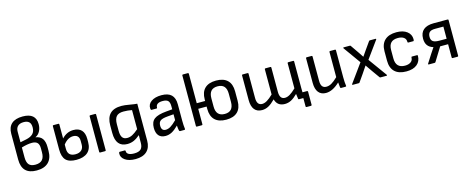

<svg xmlns="http://www.w3.org/2000/svg" viewBox="-40 -1464 5949 2430"><g transform="rotate(-15 2934.5 -249.0)"><path d="M268.1 12.2Q75.2 12.2 75.2 -182.1V-520Q75.2 -606.4 124.5 -650.6Q173.8 -694.8 270 -694.8Q441.9 -694.8 441.9 -548.8Q441.9 -496.1 419.7 -455.3Q397.5 -414.6 359.9 -398.9V-397.9Q420.9 -388.2 448 -348.9Q475.1 -309.6 475.1 -240.2V-189.9Q475.1 -91.8 422.1 -39.8Q369.1 12.2 268.1 12.2ZM160.2 -386.2 241.2 -402.8Q297.9 -415 327.9 -444.3Q357.9 -473.6 357.9 -528.8Q357.9 -576.7 334.7 -599.4Q311.5 -622.1 264.2 -622.1Q213.4 -622.1 186.8 -596.9Q160.2 -571.8 160.2 -523.9ZM270 -63Q331.1 -63 360.6 -95Q390.1 -127 390.1 -192.9V-246.1Q390.1 -295.9 367.7 -318.8Q345.2 -341.8 296.9 -341.8Q239.3 -341.8 160.2 -317.9V-189.9Q160.2 -123 186.3 -93Q212.4 -63 270 -63Z M788.6 12.2Q693.8 12.2 651.4 -31.2Q608.9 -74.7 608.9 -170.9V-478Q608.9 -487.8 618.7 -487.8H683.6Q693.8 -487.8 693.8 -478V-293Q759.3 -362.8 845.7 -362.8Q915 -362.8 951.4 -323.7Q987.8 -284.7 987.8 -209V-166Q987.8 -78.6 936.8 -33.2Q885.7 12.2 788.6 12.2ZM1100.6 0Q1090.8 0 1090.8 -9.8V-478Q1090.8 -487.8 1100.6 -487.8H1165.5Q1175.8 -487.8 1175.8 -478V-9.8Q1175.8 0 1165.5 0ZM693.8 -157.2Q693.8 -59.1 794.9 -59.1Q844.7 -59.1 872.8 -84.7Q900.9 -110.4 900.9 -157.2V-206.1Q900.9 -246.6 880.9 -267.3Q860.8 -288.1 822.8 -288.1Q751 -288.1 693.8 -212.9Z M1513.7 196.8Q1427.2 196.8 1376.7 161.4Q1326.2 126 1330.6 71.8Q1332 55.2 1342.3 55.2H1408.7Q1417.5 55.2 1417.5 68.8Q1417.5 94.7 1442.9 108.9Q1468.3 123 1514.6 123Q1575.7 123 1602.5 97.4Q1629.4 71.8 1629.4 14.2V-16.1Q1629.4 -62 1630.4 -85H1629.4Q1585.9 -47.9 1546.9 -31Q1507.8 -14.2 1463.4 -14.2Q1312.5 -14.2 1312.5 -200.2V-296.9Q1312.5 -398.4 1361.8 -449.2Q1411.1 -500 1512.7 -500Q1552.7 -500 1616 -488.5Q1679.2 -477.1 1714.4 -475.1V8.8Q1714.4 99.6 1662.6 148.2Q1610.8 196.8 1513.7 196.8ZM1481.4 -88.9Q1515.1 -88.9 1548.3 -105.7Q1581.5 -122.6 1629.4 -164.1V-414.1Q1575.7 -424.8 1519.5 -424.8Q1454.6 -424.8 1426 -392.8Q1397.5 -360.8 1397.5 -289.1V-205.1Q1397.5 -144.5 1417.7 -116.7Q1438 -88.9 1481.4 -88.9Z M1956.1 12.2Q1897.5 12.2 1867.2 -22.7Q1836.9 -57.6 1836.9 -125Q1836.9 -203.1 1884 -239.3Q1931.2 -275.4 2044.9 -285.2L2123 -292V-333Q2123 -383.3 2102.8 -404.1Q2082.5 -424.8 2033.2 -424.8Q1942.9 -424.8 1942.9 -362.8Q1942.9 -353 1934.1 -353H1868.2Q1858.4 -353 1856.9 -372.1Q1852.1 -429.2 1901.6 -464.6Q1951.2 -500 2036.1 -500Q2123 -500 2165.5 -459.2Q2208 -418.5 2208 -335V-121.1Q2208 -58.1 2214.8 -11.2Q2216.3 0 2205.1 0H2147Q2138.7 0 2135.3 -14.2Q2129.9 -37.6 2127 -78.1Q2079.6 -30.3 2039.6 -9Q1999.5 12.2 1956.1 12.2ZM1921.9 -130.9Q1921.9 -63 1978 -63Q2008.8 -63 2041.5 -82Q2074.2 -101.1 2123 -149.9V-227.1L2043 -220.2Q1974.1 -214.4 1948 -195.1Q1921.9 -175.8 1921.9 -130.9Z M2367.7 0Q2357.9 0 2357.9 -9.8V-672.9Q2357.9 -683.1 2367.7 -683.1H2432.6Q2437 -683.1 2439.9 -680.2Q2442.9 -677.2 2442.9 -672.9V-286.1H2552.7V-306.2Q2552.7 -401.9 2603.8 -450.9Q2654.8 -500 2752 -500Q2849.1 -500 2899.9 -450.9Q2950.7 -401.9 2950.7 -306.2V-182.1Q2950.7 -86.4 2899.9 -37.1Q2849.1 12.2 2752 12.2Q2654.3 12.2 2603.5 -37.1Q2552.7 -86.4 2552.7 -182.1V-212.9H2442.9V-9.8Q2442.9 0 2432.6 0ZM2752 -63Q2865.7 -63 2865.7 -189.9V-297.9Q2865.7 -424.8 2752 -424.8Q2637.7 -424.8 2637.7 -297.9V-189.9Q2637.7 -63 2752 -63Z M3220.7 12.2Q3156.2 12.2 3122.1 -30Q3087.9 -72.3 3087.9 -153.8V-478Q3087.9 -487.8 3097.7 -487.8H3162.6Q3172.9 -487.8 3172.9 -478V-159.2Q3172.9 -63 3241.7 -63Q3272.5 -63 3306.6 -83.3Q3340.8 -103.5 3386.7 -147.9V-478Q3386.7 -487.8 3396.5 -487.8H3461.9Q3471.7 -487.8 3471.7 -478V-159.2Q3471.7 -63 3540.5 -63Q3571.3 -63 3605.5 -83.3Q3639.6 -103.5 3685.5 -147.9V-478Q3685.5 -487.8 3695.8 -487.8H3760.7Q3770.5 -487.8 3770.5 -478V-122.1Q3770.5 -90.3 3771.5 -73.2H3831.5Q3835.9 -73.2 3838.9 -70.3Q3841.8 -67.4 3841.8 -63V109.9Q3841.8 114.3 3838.9 117.2Q3835.9 120.1 3831.5 120.1H3772.5Q3762.7 120.1 3762.7 109.9V0H3706.5Q3697.8 0 3696.8 -6.8Q3688.5 -65.4 3687.5 -74.2Q3642.1 -28.8 3602.8 -8.3Q3563.5 12.2 3519.5 12.2Q3421.4 12.2 3395.5 -81.1Q3346.7 -31.7 3306.2 -9.8Q3265.6 12.2 3220.7 12.2Z M4058.6 12.2Q3994.6 12.2 3960.7 -30.8Q3926.8 -73.7 3926.8 -154.8V-478Q3926.8 -487.8 3936.5 -487.8H4001.5Q4011.7 -487.8 4011.7 -478V-159.2Q4011.7 -109.9 4029.3 -86.4Q4046.9 -63 4083.5 -63Q4117.2 -63 4151.4 -82.3Q4185.5 -101.6 4233.4 -147.9V-478Q4233.4 -487.8 4243.7 -487.8H4308.6Q4318.4 -487.8 4318.4 -478V-122.1Q4318.4 -54.7 4325.7 -9.8Q4326.7 -5.4 4323.5 -2.7Q4320.3 0 4314.5 0H4258.8Q4248 0 4246.6 -9.8Q4240.7 -51.3 4239.7 -77.1Q4146 12.2 4058.6 12.2Z M4411.6 0Q4405.8 0 4403.8 -3.9Q4401.9 -7.8 4405.8 -12.2L4578.6 -251L4417.5 -476.1Q4414.1 -480.5 4415.8 -484.1Q4417.5 -487.8 4423.3 -487.8H4501.5Q4510.3 -487.8 4513.7 -481.9L4583.5 -380.9Q4591.8 -368.7 4631.3 -309.1H4632.3Q4675.8 -372.1 4686.5 -387.2L4753.4 -481.9Q4756.8 -487.8 4765.6 -487.8H4838.4Q4844.2 -487.8 4846.2 -484.1Q4848.1 -480.5 4844.7 -476.1L4683.6 -253.9L4858.4 -12.2Q4862.3 -7.8 4860.4 -3.9Q4858.4 0 4852.5 0H4774.4Q4766.1 0 4762.7 -5.9L4695.3 -100.1Q4673.8 -130.4 4630.4 -193.8H4629.4Q4608.9 -162.1 4566.4 -100.1L4500.5 -5.9Q4497.1 0 4488.8 0Z M5112.3 12.2Q5012.2 12.2 4960.2 -37.8Q4908.2 -87.9 4908.2 -182.1V-306.2Q4908.2 -399.9 4961.4 -450Q5014.6 -500 5114.3 -500Q5201.2 -500 5252.2 -461.2Q5303.2 -422.4 5303.2 -357.9Q5303.2 -335 5293 -335H5227.1Q5218.3 -335 5218.3 -351.1Q5218.3 -385.3 5190.4 -405Q5162.6 -424.8 5114.3 -424.8Q5053.2 -424.8 5023.2 -393.8Q4993.2 -362.8 4993.2 -297.9V-189.9Q4993.2 -63 5113.3 -63Q5160.6 -63 5189 -83.5Q5217.3 -104 5217.3 -136.2Q5217.3 -151.9 5226.1 -151.9H5292Q5302.2 -151.9 5302.2 -143.1Q5302.2 -70.8 5252.4 -29.3Q5202.6 12.2 5112.3 12.2Z M5407.7 0Q5401.9 0 5399.9 -3.4Q5397.9 -6.8 5400.9 -12.2L5469.7 -120.1Q5507.8 -179.2 5520 -195.8V-196.8Q5420.9 -224.6 5420.9 -333Q5420.9 -410.2 5467 -449Q5513.2 -487.8 5600.6 -487.8H5783.7Q5793.9 -487.8 5793.9 -478V-9.8Q5793.9 0 5783.7 0H5718.8Q5709 0 5709 -9.8V-184.1H5605L5495.6 -6.8Q5491.7 0 5482.9 0ZM5614.7 -255.9H5709V-415H5599.6Q5548.3 -415 5527.1 -394.8Q5505.9 -374.5 5505.9 -334Q5505.9 -291 5531.5 -273.4Q5557.1 -255.9 5614.7 -255.9Z"/></g></svg>

Font: Sofia Sans
Style: Regular
Weight: 400
Designer: Botio Nikoltchev, Ani Petrova
Foundry: lettersoup
Version: Version 4.100